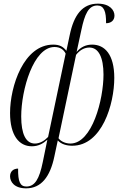

<svg xmlns="http://www.w3.org/2000/svg" viewBox="-20 -790 679 1050"><path d="M123 240C205 240 254 177 277 67L296 -22C315 -1 345 7 375 7C538 7 605 -221 605 -364C605 -492 553 -546 484 -546C451 -546 423 -534 399 -506L425 -626C443 -712 464 -760 512 -760C548 -760 561 -728 560 -663C587 -663 606 -678 606 -705C606 -734 581 -770 515 -770C431 -770 384 -709 361 -597L343 -512C326 -535 305 -546 271 -546C110 -546 35 -319 35 -172C35 -50 84 10 154 10C190 10 216 -5 239 -26L214 96C195 189 171 230 124 230C90 230 78 203 79 132C52 132 35 149 35 174C35 204 58 240 123 240ZM171 -5C121 -5 96 -58 96 -153C96 -299 163 -533 278 -533C308 -533 328 -519 339 -497L243 -41C223 -20 198 -5 171 -5ZM365 -5C339 -5 313 -16 300 -34L396 -490C418 -518 443 -530 469 -530C518 -530 546 -478 546 -382C546 -246 484 -5 365 -5Z"/></svg>

Font: Noto Serif Display Condensed Light
Style: Italic
Weight: 300
Width: 3
Italic angle: -12°
Designer: Monotype Design Team
Foundry: Monotype Imaging Inc.
Version: Version 2.009